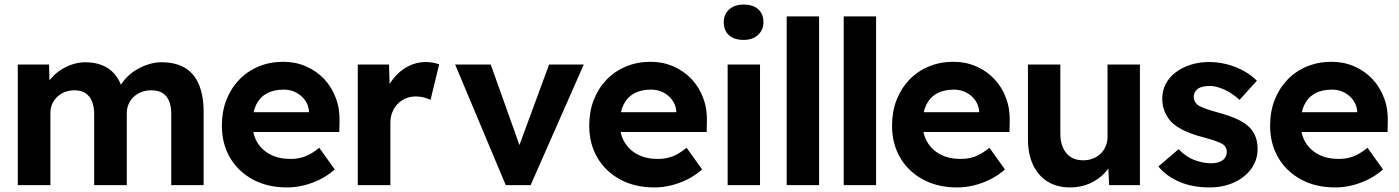

<svg xmlns="http://www.w3.org/2000/svg" viewBox="-20 -812 6134 842"><path d="M58 0V-529H195L198 -428L177 -424Q188 -450 206.5 -471Q225 -492 249 -507Q273 -522 300 -530.5Q327 -539 354 -539Q395 -539 428 -526Q461 -513 484 -485.5Q507 -458 520 -413L498 -415L505 -431Q518 -455 538 -475Q558 -495 583 -509Q608 -523 635 -531Q662 -539 688 -539Q750 -539 791 -514.5Q832 -490 852.5 -441Q873 -392 873 -321V0H731V-311Q731 -347 721 -370Q711 -393 692 -404.5Q673 -416 643 -416Q620 -416 600.5 -408.5Q581 -401 566.5 -387.5Q552 -374 544 -355.5Q536 -337 536 -316V0H393V-312Q393 -345 383 -368.5Q373 -392 354 -404Q335 -416 307 -416Q284 -416 264.5 -408.5Q245 -401 231 -387.5Q217 -374 209 -356Q201 -338 201 -317V0Z M953 -261Q953 -323 973 -374Q993 -425 1029 -462.5Q1065 -500 1114.5 -520.5Q1164 -541 1222 -541Q1276 -541 1322 -521Q1368 -501 1401.5 -465.5Q1435 -430 1453 -381.5Q1471 -333 1469 -277L1468 -233H1043L1020 -320H1351L1335 -302V-324Q1333 -351 1317.5 -372.5Q1302 -394 1278 -406.5Q1254 -419 1224 -419Q1180 -419 1149.5 -402Q1119 -385 1103 -352Q1087 -319 1087 -272Q1087 -224 1107.5 -189Q1128 -154 1165.5 -134.5Q1203 -115 1254 -115Q1289 -115 1318 -126Q1347 -137 1380 -164L1448 -69Q1419 -43 1384 -25.5Q1349 -8 1312 1Q1275 10 1239 10Q1153 10 1088.5 -25Q1024 -60 988.5 -121Q953 -182 953 -261Z M1549 0V-529H1686L1691 -359L1667 -394Q1679 -435 1706 -468.5Q1733 -502 1769.5 -521Q1806 -540 1846 -540Q1863 -540 1879 -537Q1895 -534 1906 -530L1868 -374Q1857 -380 1839.5 -384.5Q1822 -389 1804 -389Q1780 -389 1759.5 -380.5Q1739 -372 1724 -356.5Q1709 -341 1700.5 -320Q1692 -299 1692 -274V0Z M2198 0 1976 -529H2132L2258 -176L2388 -529H2540L2307 0Z M2564 -261Q2564 -323 2584 -374Q2604 -425 2640 -462.5Q2676 -500 2725.5 -520.5Q2775 -541 2833 -541Q2887 -541 2933 -521Q2979 -501 3012.5 -465.5Q3046 -430 3064 -381.5Q3082 -333 3080 -277L3079 -233H2654L2631 -320H2962L2946 -302V-324Q2944 -351 2928.5 -372.5Q2913 -394 2889 -406.5Q2865 -419 2835 -419Q2791 -419 2760.5 -402Q2730 -385 2714 -352Q2698 -319 2698 -272Q2698 -224 2718.5 -189Q2739 -154 2776.5 -134.5Q2814 -115 2865 -115Q2900 -115 2929 -126Q2958 -137 2991 -164L3059 -69Q3030 -43 2995 -25.5Q2960 -8 2923 1Q2886 10 2850 10Q2764 10 2699.5 -25Q2635 -60 2599.5 -121Q2564 -182 2564 -261Z M3171 0V-529H3313V0ZM3154 -715Q3154 -749 3177.5 -770.5Q3201 -792 3241 -792Q3282 -792 3305 -771.5Q3328 -751 3328 -715Q3328 -681 3304.5 -659Q3281 -637 3241 -637Q3200 -637 3177 -657.5Q3154 -678 3154 -715Z M3430 0V-740H3572V0Z M3680 0V-740H3822V0Z M3892 -261Q3892 -323 3912 -374Q3932 -425 3968 -462.5Q4004 -500 4053.5 -520.5Q4103 -541 4161 -541Q4215 -541 4261 -521Q4307 -501 4340.5 -465.5Q4374 -430 4392 -381.5Q4410 -333 4408 -277L4407 -233H3982L3959 -320H4290L4274 -302V-324Q4272 -351 4256.5 -372.5Q4241 -394 4217 -406.5Q4193 -419 4163 -419Q4119 -419 4088.5 -402Q4058 -385 4042 -352Q4026 -319 4026 -272Q4026 -224 4046.5 -189Q4067 -154 4104.5 -134.5Q4142 -115 4193 -115Q4228 -115 4257 -126Q4286 -137 4319 -164L4387 -69Q4358 -43 4323 -25.5Q4288 -8 4251 1Q4214 10 4178 10Q4092 10 4027.5 -25Q3963 -60 3927.5 -121Q3892 -182 3892 -261Z M4488 -203V-529H4630V-226Q4630 -190 4642 -163.5Q4654 -137 4676 -123Q4698 -109 4730 -109Q4753 -109 4772.5 -116.5Q4792 -124 4806.5 -138Q4821 -152 4829 -171Q4837 -190 4837 -212V-529H4979V0H4844L4839 -109L4865 -121Q4853 -84 4825 -54Q4797 -24 4758 -7Q4719 10 4674 10Q4616 10 4574.5 -15.5Q4533 -41 4510.5 -88.5Q4488 -136 4488 -203Z M5060 -82 5149 -158Q5179 -125 5217 -110.5Q5255 -96 5293 -96Q5308 -96 5320.5 -99.5Q5333 -103 5342 -109.5Q5351 -116 5355.5 -125.5Q5360 -135 5360 -146Q5360 -168 5342 -180Q5332 -186 5311 -193.5Q5290 -201 5257 -210Q5206 -223 5170.5 -240.5Q5135 -258 5114 -280Q5096 -301 5086.5 -325.5Q5077 -350 5077 -380Q5077 -416 5093 -445.5Q5109 -475 5137.5 -496Q5166 -517 5203 -528.5Q5240 -540 5281 -540Q5322 -540 5361 -530Q5400 -520 5433.5 -501.5Q5467 -483 5492 -458L5416 -374Q5398 -391 5375.5 -405Q5353 -419 5329 -427Q5305 -435 5286 -435Q5269 -435 5255.5 -432Q5242 -429 5233 -422.5Q5224 -416 5219.5 -407Q5215 -398 5215 -387Q5215 -376 5220.5 -366Q5226 -356 5236 -349Q5247 -343 5268.5 -335Q5290 -327 5327 -317Q5375 -304 5408.5 -288Q5442 -272 5462 -251Q5479 -233 5487 -210Q5495 -187 5495 -159Q5495 -110 5467.5 -72Q5440 -34 5392 -12Q5344 10 5284 10Q5210 10 5152.5 -14.5Q5095 -39 5060 -82Z M5550 -261Q5550 -323 5570 -374Q5590 -425 5626 -462.5Q5662 -500 5711.5 -520.5Q5761 -541 5819 -541Q5873 -541 5919 -521Q5965 -501 5998.5 -465.5Q6032 -430 6050 -381.5Q6068 -333 6066 -277L6065 -233H5640L5617 -320H5948L5932 -302V-324Q5930 -351 5914.5 -372.5Q5899 -394 5875 -406.5Q5851 -419 5821 -419Q5777 -419 5746.5 -402Q5716 -385 5700 -352Q5684 -319 5684 -272Q5684 -224 5704.5 -189Q5725 -154 5762.5 -134.5Q5800 -115 5851 -115Q5886 -115 5915 -126Q5944 -137 5977 -164L6045 -69Q6016 -43 5981 -25.5Q5946 -8 5909 1Q5872 10 5836 10Q5750 10 5685.5 -25Q5621 -60 5585.5 -121Q5550 -182 5550 -261Z"/></svg>

Font: Our Lexend SemiBold
Style: Regular
Weight: 600
Designer: Bonnie Shaver-Troup, Thomas Jockin
Foundry: Lexend
Version: Version 1.007